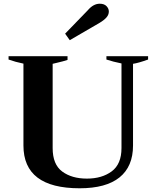

<svg xmlns="http://www.w3.org/2000/svg" viewBox="-20 -1002 842 1032"><path d="M330 -821 452 -947Q482 -982 516 -982Q540 -982 552.5 -969Q565 -956 565 -940Q565 -923 552.5 -908.5Q540 -894 515 -879L355 -786ZM106 -220V-660Q62 -669 26 -682V-700H343V-680Q323 -673 284 -664L263 -659V-206Q263 -118 314.5 -80Q366 -42 447 -42Q528 -42 580.5 -81Q633 -120 633 -206V-661Q588 -670 552 -682V-700H776V-682Q723 -663 695 -659V-220Q695 -107 622.5 -48.5Q550 10 408 10Q106 10 106 -220Z"/></svg>

Font: Trirong Bold
Style: Regular
Weight: 700
Designer: Katatrad Team
Foundry: CadsonDemak
Version: Version 1.000